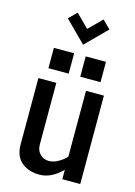

<svg xmlns="http://www.w3.org/2000/svg" viewBox="-138 -1001 762 1081"><g transform="rotate(15 243.5 -460.0)"><path d="M373 -882.8 252 -761.7 130.4 -883.3 176.3 -928.2 251 -853.5 326.7 -929.2ZM283.2 -583.5V-702.1H401.4V-583.5ZM97.7 -583.5V-702.1H215.8V-583.5ZM57.6 -128.9V-515.1H162.1V-156.2Q162.1 -121.1 183.3 -100.3Q204.6 -79.6 233.6 -79.6Q262.7 -79.6 291.7 -96.9Q320.8 -114.3 335 -131.3V-515.1H439.5V0H335V-54.7Q271.5 8.8 203.1 8.8Q141.6 8.8 101.1 -23.4Q57.6 -58.1 57.6 -128.9Z"/></g></svg>

Font: News Cycle
Style: Bold
Weight: 700
Version: Version 0.5.1